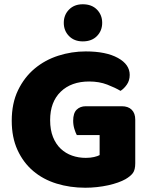

<svg xmlns="http://www.w3.org/2000/svg" viewBox="-20 -864 704 900"><path d="M614 -99Q614 -68 603 -53Q592 -38 568 -24Q554 -16 533 -8.5Q512 -1 487 4.5Q462 10 434.5 13Q407 16 380 16Q308 16 245 -3.5Q182 -23 135.5 -62.5Q89 -102 62 -161Q35 -220 35 -298Q35 -380 64.5 -441Q94 -502 142.5 -542.5Q191 -583 253.5 -603Q316 -623 382 -623Q477 -623 532.5 -592.5Q588 -562 588 -513Q588 -487 575 -468Q562 -449 545 -438Q520 -453 482.5 -467.5Q445 -482 398 -482Q314 -482 264.5 -434Q215 -386 215 -301Q215 -255 228.5 -221.5Q242 -188 265 -166.5Q288 -145 318 -134.5Q348 -124 382 -124Q404 -124 421 -128Q438 -132 447 -137V-231H340Q334 -242 328.5 -260Q323 -278 323 -298Q323 -334 339.5 -350Q356 -366 382 -366H551Q581 -366 597.5 -349.5Q614 -333 614 -303ZM279 -757Q279 -794 303.5 -819Q328 -844 368 -844Q410 -844 434.5 -819Q459 -794 459 -757Q459 -720 434.5 -695Q410 -670 368 -670Q328 -670 303.5 -695Q279 -720 279 -757Z"/></svg>

Font: BALOOCHETTANREGULAR
Style: Book
Weight: 400
Designer: Maithili Shingre and Ek Type
Foundry: Ek Type
Version: Version 1.100;PS 1.000;hotconv 1.0.88;makeotf.lib2.5.647800;